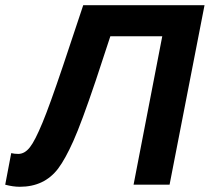

<svg xmlns="http://www.w3.org/2000/svg" viewBox="-80 -708 804 736"><path d="M432 0 542 -569H343L287 -399Q232 -236 201 -167Q170 -98 143 -62Q90 8 -4 8Q-30 8 -60 0L-37 -121Q-24 -118 -10 -118Q15 -118 35 -144Q54 -168 83 -238Q109 -300 162 -457L239 -688H704L570 0Z"/></svg>

Font: Libra Sans
Style: Bold Italic
Weight: 700
Italic angle: -12°
Foundry: Context Ltd
Version: Version 1.002